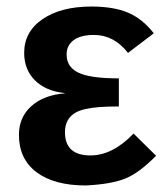

<svg xmlns="http://www.w3.org/2000/svg" viewBox="-20 -558 515 588"><path d="M257 -82Q325 -82 389 -149L458 -81Q407 -29 364.5 -11.5Q322 6 243 10Q146 10 92 -30.5Q38 -71 38 -145Q38 -199 76 -233Q114 -267 178 -272V-273Q120 -279 87 -312Q54 -345 54 -396Q54 -461 110.5 -499.5Q167 -538 260 -538Q327 -538 371.5 -519.5Q416 -501 451 -456L372 -396Q329 -451 268 -451Q227 -451 205.5 -435Q184 -419 184 -391Q184 -353 220 -335.5Q256 -318 344 -318V-232Q275 -232 241 -224Q179 -210 179 -153Q179 -82 257 -82Z"/></svg>

Font: Libra Sans
Style: Bold
Weight: 700
Foundry: Context Ltd
Version: Version 1.000